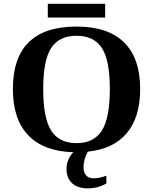

<svg xmlns="http://www.w3.org/2000/svg" viewBox="-20 -804 818 1026"><path d="M450.2 202.6Q395 202.6 365.2 175Q335.4 147.5 335.4 97.7Q335.4 48.8 371.6 9.3Q214.8 5.4 131.8 -80.3Q48.8 -166 48.8 -328.1Q48.8 -662.1 389.2 -662.1Q557.1 -662.1 643.1 -577.4Q729 -492.7 729 -328.1Q729 -177.7 657.7 -92.8Q586.4 -7.8 449.2 6.3Q426.3 48.8 426.3 89.8Q426.3 118.2 440.4 133.5Q454.6 148.9 481 148.9Q510.3 148.9 548.3 134.8V176.3Q503.9 202.6 450.2 202.6ZM210.9 -328.1Q210.9 -172.4 253.7 -105.7Q296.4 -39.1 389.2 -39.1Q481.4 -39.1 524.2 -106Q566.9 -172.9 566.9 -328.1Q566.9 -482.9 524.2 -547.9Q481.4 -612.8 389.2 -612.8Q296.4 -612.8 253.7 -547.9Q210.9 -482.9 210.9 -328.1ZM235.4 -710.4V-783.7H542V-710.4Z"/></svg>

Font: Tinos
Style: Bold
Weight: 700
Designer: Steve Matteson
Foundry: Monotype Imaging Inc.
Version: Version 1.23